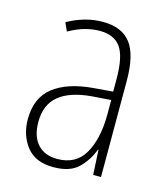

<svg xmlns="http://www.w3.org/2000/svg" viewBox="-88 -608 597 688"><g transform="rotate(15 210.0 -264.5)"><path d="M210 -539Q281 -539 314 -496Q347 -453 347 -357V0H318L313 -92H311Q296 -51 265 -20.5Q234 10 172 10Q105 10 72.5 -32Q40 -74 40 -133Q40 -212 91.5 -252.5Q143 -293 237 -301L310 -307V-353Q310 -437 285.5 -471Q261 -505 208 -505Q182 -505 154 -497.5Q126 -490 94 -472L80 -503Q110 -520 143 -529.5Q176 -539 210 -539ZM240 -271Q160 -264 119.5 -230.5Q79 -197 79 -133Q79 -80 105 -51Q131 -22 178 -22Q247 -22 278.5 -76Q310 -130 311 -218V-276Z"/></g></svg>

Font: Noto Sans Gujarati UI Condensed ExtraLight
Style: Regular
Weight: 200
Width: 3
Designer: Jelle Bosma - Monotype Design Team, Universal Thirst
Foundry: Monotype Imaging Inc.
Version: Version 2.106; ttfautohint (v1.8.4.7-5d5b)